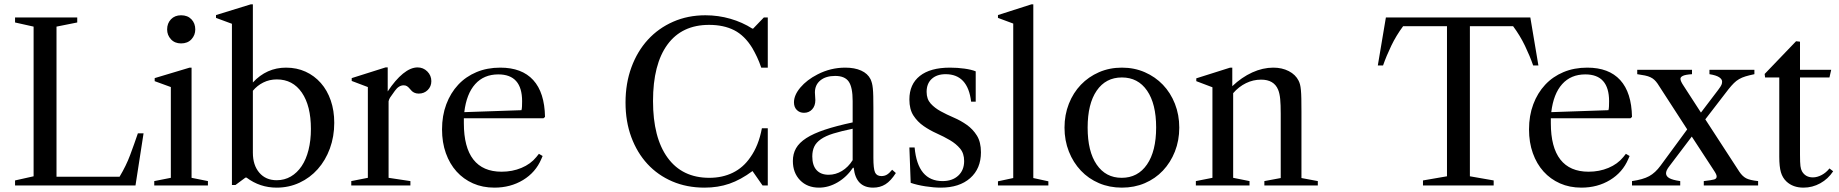

<svg xmlns="http://www.w3.org/2000/svg" viewBox="-20 -850 8429 880"><path d="M239 -728 334 -747V-770H49V-747L134 -728V-42L49 -23V0H601L638 -239H612C600.7 -205.7 588.8 -172.5 576.5 -139.5C564.2 -106.5 548 -73.3 528 -40H239Z M746 -715C746 -697.7 751.8 -682.7 763.5 -670C775.2 -657.3 790.7 -651 810 -651C830 -651 845.8 -657.3 857.5 -670C869.2 -682.7 875 -697.7 875 -715C875 -733.7 869.2 -749.2 857.5 -761.5C845.8 -773.8 830 -780 810 -780C790.7 -780 775.2 -773.8 763.5 -761.5C751.8 -749.2 746 -733.7 746 -715ZM933 -20 858 -35V-540H849L689 -492V-478L763 -451V-35L687 -20V0H933Z M1248 10C1285.3 10 1320.2 2.5 1352.5 -12.5C1384.8 -27.5 1412.8 -48.3 1436.5 -75C1460.2 -101.7 1478.7 -133.2 1492 -169.5C1505.3 -205.8 1512 -245 1512 -287C1512 -324.3 1506.7 -358.5 1496 -389.5C1485.3 -420.5 1470.2 -447.2 1450.5 -469.5C1430.8 -491.8 1407.5 -509.2 1380.5 -521.5C1353.5 -533.8 1323.7 -540 1291 -540C1231.7 -540 1181 -517.3 1139 -472V-830H1129L970 -781V-768L1043 -741V-2H1059L1105 -36H1110C1150.7 -5.3 1196.7 10 1248 10ZM1248 -24C1214.7 -24 1188.2 -35.5 1168.5 -58.5C1148.8 -81.5 1139 -112 1139 -150V-434C1152.3 -450 1168.3 -462.7 1187 -472C1205.7 -481.3 1226.3 -486 1249 -486C1297.7 -486 1335.8 -465.8 1363.5 -425.5C1391.2 -385.2 1405 -329.7 1405 -259C1405 -223.7 1401.3 -191.5 1394 -162.5C1386.7 -133.5 1376.2 -108.8 1362.5 -88.5C1348.8 -68.2 1332.3 -52.3 1313 -41C1293.7 -29.7 1272 -24 1248 -24Z M1861 -20 1761 -35V-386C1762.3 -392 1764.7 -397.7 1768 -403C1771.3 -408.3 1778.7 -418.7 1790 -434C1802 -450.7 1815.3 -459 1830 -459C1836 -459 1841.2 -457.7 1845.5 -455C1849.8 -452.3 1855 -447.3 1861 -440C1870.3 -427.3 1883 -421 1899 -421C1915.7 -421 1929.5 -426.5 1940.5 -437.5C1951.5 -448.5 1957 -462 1957 -478C1957 -495.3 1950.8 -510.2 1938.5 -522.5C1926.2 -534.8 1911.3 -541 1894 -541C1872.7 -541 1850.3 -531.5 1827 -512.5C1803.7 -493.5 1780.3 -466.3 1757 -431V-541H1747L1592 -492V-479L1666 -451V-35L1590 -20V0H1861Z M2471 -308 2478 -314C2476.7 -388.7 2458.7 -445 2424 -483C2389.3 -521 2339 -540 2273 -540C2233 -540 2196.7 -533.2 2164 -519.5C2131.3 -505.8 2103.3 -486.5 2080 -461.5C2056.7 -436.5 2038.5 -406.7 2025.5 -372C2012.5 -337.3 2006 -299 2006 -257C2006 -217 2011.8 -180.7 2023.5 -148C2035.2 -115.3 2051.5 -87.3 2072.5 -64C2093.5 -40.7 2118.7 -22.5 2148 -9.5C2177.3 3.5 2210 10 2246 10C2295.3 10 2339.2 -1.7 2377.5 -25C2415.8 -48.3 2443.7 -80.3 2461 -121L2467 -135L2450 -145L2438 -130C2420.7 -108.7 2398 -92.2 2370 -80.5C2342 -68.8 2311.7 -63 2279 -63C2221.7 -63 2178.5 -81.7 2149.5 -119C2120.5 -156.3 2106 -211.7 2106 -285V-308ZM2264 -509C2336.7 -509 2373 -468 2373 -386C2373 -378 2372.8 -370.2 2372.5 -362.5C2372.2 -354.8 2371.3 -349 2370 -345L2108 -336C2114.7 -392 2131.3 -434.8 2158 -464.5C2184.7 -494.2 2220 -509 2264 -509Z M2847 -380C2847 -322 2855.8 -269.2 2873.5 -221.5C2891.2 -173.8 2915.8 -132.8 2947.5 -98.5C2979.2 -64.2 3017.2 -37.5 3061.5 -18.5C3105.8 0.5 3155 10 3209 10C3250.3 10 3288.3 4 3323 -8C3357.7 -20 3393 -39.3 3429 -66L3475 0H3499V-262H3472C3462 -208.7 3444.3 -164.3 3419 -129C3397.7 -97.7 3371 -74.2 3339 -58.5C3307 -42.8 3271 -35 3231 -35C3148.3 -35 3084.7 -65.7 3040 -127C2995.3 -188.3 2973 -275 2973 -387C2973 -499 2995 -585.2 3039 -645.5C3083 -705.8 3146.7 -736 3230 -736C3274.7 -736 3313 -727.8 3345 -711.5C3377 -695.2 3404.7 -668 3428 -630C3435.3 -617.3 3442.5 -603.7 3449.5 -589C3456.5 -574.3 3463 -558 3469 -540H3499V-770H3481L3432 -719H3428C3398 -738.3 3364.5 -753.3 3327.5 -764C3290.5 -774.7 3252.3 -780 3213 -780C3159.7 -780 3110.5 -770.2 3065.5 -750.5C3020.5 -730.8 2981.8 -703.3 2949.5 -668C2917.2 -632.7 2892 -590.5 2874 -541.5C2856 -492.5 2847 -438.7 2847 -380Z M3734 10C3763.3 10 3791.8 1.8 3819.5 -14.5C3847.2 -30.8 3870.7 -53.3 3890 -82L3893 -80C3899.7 -20 3929.3 10 3982 10C4003.3 10 4022.2 4.8 4038.5 -5.5C4054.8 -15.8 4070.7 -33 4086 -57L4069 -72C4060.3 -61.3 4052.3 -53.8 4045 -49.5C4037.7 -45.2 4029.3 -43 4020 -43C4005.3 -43 3995.5 -48.7 3990.5 -60C3985.5 -71.3 3983 -93.7 3983 -127V-356C3983 -376.7 3982.8 -394.2 3982.5 -408.5C3982.2 -422.8 3981.5 -434.8 3980.5 -444.5C3979.5 -454.2 3978.2 -462.2 3976.5 -468.5C3974.8 -474.8 3972.7 -481 3970 -487C3961.3 -504.3 3947 -517.5 3927 -526.5C3907 -535.5 3882.7 -540 3854 -540C3809.3 -540 3767 -529.7 3727 -509C3694.3 -492.3 3668.2 -472.3 3648.5 -449C3628.8 -425.7 3619 -403 3619 -381C3619 -366.3 3623.3 -354.7 3632 -346C3640.7 -337.3 3651.7 -333 3665 -333C3680.3 -333 3692.8 -338.3 3702.5 -349C3712.2 -359.7 3717 -373.7 3717 -391C3717 -396.3 3716.7 -402.2 3716 -408.5C3715.3 -414.8 3715 -420.7 3715 -426C3715 -449.3 3723.3 -467.8 3740 -481.5C3756.7 -495.2 3779.3 -502 3808 -502C3837.3 -502 3858 -493.3 3870 -476C3882 -458.7 3888 -429 3888 -387V-289C3838 -278.3 3795.5 -267.2 3760.5 -255.5C3725.5 -243.8 3697.2 -231 3675.5 -217C3653.8 -203 3638.2 -187.5 3628.5 -170.5C3618.8 -153.5 3614 -134 3614 -112C3614 -76 3625 -46.7 3647 -24C3669 -1.3 3698 10 3734 10ZM3778 -49C3754 -49 3735.5 -56.2 3722.5 -70.5C3709.5 -84.8 3703 -105.7 3703 -133C3703 -150.3 3706 -165.3 3712 -178C3718 -190.7 3728.2 -202 3742.5 -212C3756.8 -222 3775.8 -230.7 3799.5 -238C3823.2 -245.3 3852.7 -252.7 3888 -260V-116C3874.7 -94.7 3858.3 -78.2 3839 -66.5C3819.7 -54.8 3799.3 -49 3778 -49Z M4334 -540C4274 -540 4228 -527.3 4196 -502C4164 -476.7 4148 -440.7 4148 -394C4148 -364 4154.2 -339.5 4166.5 -320.5C4178.8 -301.5 4194.3 -285.5 4213 -272.5C4231.7 -259.5 4251.8 -248.2 4273.5 -238.5C4295.2 -228.8 4315.3 -218.5 4334 -207.5C4352.7 -196.5 4368.2 -183.7 4380.5 -169C4392.8 -154.3 4399 -135.3 4399 -112C4399 -84 4390 -61.7 4372 -45C4354 -28.3 4330 -20 4300 -20C4224 -20 4181.3 -71.3 4172 -174H4148L4154 -12C4173.3 -5.3 4195.8 0 4221.5 4C4247.2 8 4270.7 10 4292 10C4348.7 10 4393.5 -4.5 4426.5 -33.5C4459.5 -62.5 4476 -102 4476 -152C4476 -183.3 4469.8 -208.8 4457.5 -228.5C4445.2 -248.2 4429.8 -264.5 4411.5 -277.5C4393.2 -290.5 4373.2 -301.7 4351.5 -311C4329.8 -320.3 4309.8 -330 4291.5 -340C4273.2 -350 4257.8 -361.8 4245.5 -375.5C4233.2 -389.2 4227 -407 4227 -429C4227 -454.3 4234.8 -474.2 4250.5 -488.5C4266.2 -502.8 4287.3 -510 4314 -510C4382 -510 4421 -468 4431 -384H4452V-523C4439.3 -528.3 4422.2 -532.5 4400.5 -535.5C4378.8 -538.5 4356.7 -540 4334 -540Z M4785 -19 4716 -34V-830H4707L4554 -781V-768L4624 -742V-34L4554 -19V0H4785Z M5122 -540C5084 -540 5049 -533 5017 -519C4985 -505 4957.3 -485.8 4934 -461.5C4910.7 -437.2 4892.3 -408.2 4879 -374.5C4865.7 -340.8 4859 -304.3 4859 -265C4859 -225.7 4865.7 -189.2 4879 -155.5C4892.3 -121.8 4910.7 -92.7 4934 -68C4957.3 -43.3 4985 -24.2 5017 -10.5C5049 3.2 5084 10 5122 10C5160 10 5195 3.2 5227 -10.5C5259 -24.2 5286.7 -43.3 5310 -68C5333.3 -92.7 5351.7 -121.8 5365 -155.5C5378.3 -189.2 5385 -225.7 5385 -265C5385 -304.3 5378.3 -340.8 5365 -374.5C5351.7 -408.2 5333.3 -437.2 5310 -461.5C5286.7 -485.8 5259 -505 5227 -519C5195 -533 5160 -540 5122 -540ZM4965 -265C4965 -337.7 4978.8 -394.2 5006.5 -434.5C5034.2 -474.8 5072.7 -495 5122 -495C5171.3 -495 5209.8 -474.8 5237.5 -434.5C5265.2 -394.2 5279 -338 5279 -266C5279 -193.3 5265 -136.7 5237 -96C5209 -55.3 5170.3 -35 5121 -35C5072.3 -35 5034.2 -55.2 5006.5 -95.5C4978.8 -135.8 4965 -192.3 4965 -265Z M5707 -20 5632 -35V-423C5649.3 -443 5669 -458.3 5691 -469C5713 -479.7 5736 -485 5760 -485C5799.3 -485 5825.3 -469.7 5838 -439C5842.7 -427.7 5845.8 -413.5 5847.5 -396.5C5849.2 -379.5 5850 -356.7 5850 -328V-34L5775 -20V0H6020V-20L5945 -34V-338C5945 -362 5944.8 -381.8 5944.5 -397.5C5944.2 -413.2 5943.5 -426.3 5942.5 -437C5941.5 -447.7 5940.2 -456.2 5938.5 -462.5C5936.8 -468.8 5934.7 -474.7 5932 -480C5922.7 -498.7 5907.7 -513.3 5887 -524C5866.3 -534.7 5842.7 -540 5816 -540C5784 -540 5751.8 -532.7 5719.5 -518C5687.2 -503.3 5656.7 -482.3 5628 -455V-540H5618L5463 -491V-478L5537 -450V-35L5461 -20V0H5707Z M6502 -23V0H6826V-23L6717 -42V-730H6915C6936.3 -701.3 6954.5 -671.3 6969.5 -640C6984.5 -608.7 6997 -578.7 7007 -550H7031L6994 -770H6332L6295 -550H6319C6329 -578.7 6341.5 -608.7 6356.5 -640C6371.5 -671.3 6389.7 -701.3 6411 -730H6612V-42Z M7453 -308 7460 -314C7458.7 -388.7 7440.7 -445 7406 -483C7371.3 -521 7321 -540 7255 -540C7215 -540 7178.7 -533.2 7146 -519.5C7113.3 -505.8 7085.3 -486.5 7062 -461.5C7038.7 -436.5 7020.5 -406.7 7007.5 -372C6994.5 -337.3 6988 -299 6988 -257C6988 -217 6993.8 -180.7 7005.5 -148C7017.2 -115.3 7033.5 -87.3 7054.5 -64C7075.5 -40.7 7100.7 -22.5 7130 -9.5C7159.3 3.5 7192 10 7228 10C7277.3 10 7321.2 -1.7 7359.5 -25C7397.8 -48.3 7425.7 -80.3 7443 -121L7449 -135L7432 -145L7420 -130C7402.7 -108.7 7380 -92.2 7352 -80.5C7324 -68.8 7293.7 -63 7261 -63C7203.7 -63 7160.5 -81.7 7131.5 -119C7102.5 -156.3 7088 -211.7 7088 -285V-308ZM7246 -509C7318.7 -509 7355 -468 7355 -386C7355 -378 7354.8 -370.2 7354.5 -362.5C7354.2 -354.8 7353.3 -349 7352 -345L7090 -336C7096.7 -392 7113.3 -434.8 7140 -464.5C7166.7 -494.2 7202 -509 7246 -509Z M7776 -334 7697 -456C7687 -470.7 7682 -481.7 7682 -489C7682 -494.3 7685.8 -498.8 7693.5 -502.5C7701.2 -506.2 7715 -508.7 7735 -510V-530H7484V-510C7498 -508 7509.8 -506 7519.5 -504C7529.2 -502 7537.5 -499.3 7544.5 -496C7551.5 -492.7 7557.5 -488.7 7562.5 -484C7567.5 -479.3 7572.3 -473.7 7577 -467L7713 -257L7591 -91C7575 -69 7557.5 -52.8 7538.5 -42.5C7519.5 -32.2 7493.3 -24.7 7460 -20V0H7681V-20C7657.7 -23.3 7641 -27.8 7631 -33.5C7621 -39.2 7616 -46.7 7616 -56C7616 -60 7617.2 -64.7 7619.5 -70C7621.8 -75.3 7626.7 -82.7 7634 -92L7734 -224L7832 -74C7838.7 -64 7843 -56.8 7845 -52.5C7847 -48.2 7848 -44.3 7848 -41C7848 -34.3 7844.2 -29.8 7836.5 -27.5C7828.8 -25.2 7813 -22.7 7789 -20V0H8038V-20C8012.7 -22.7 7994.3 -27 7983 -33C7971.7 -39 7961.3 -49 7952 -63L7796 -303L7903 -442C7911.7 -452.7 7919.7 -461.7 7927 -469C7934.3 -476.3 7942.3 -482.5 7951 -487.5C7959.7 -492.5 7969.5 -496.7 7980.5 -500C7991.5 -503.3 8005 -506.7 8021 -510V-530H7815V-510C7835.7 -506.7 7850.5 -502 7859.5 -496C7868.5 -490 7873 -483.3 7873 -476C7873 -470.7 7872 -465.7 7870 -461C7868 -456.3 7863 -448.7 7855 -438Z M8246 10C8273.3 10 8299 3.3 8323 -10C8347 -23.3 8366.7 -41.7 8382 -65L8365 -78C8355 -65.3 8343.2 -55.3 8329.5 -48C8315.8 -40.7 8302.3 -37 8289 -37C8266.3 -37 8249.7 -46.3 8239 -65C8235.7 -71 8233.3 -79 8232 -89C8230.7 -99 8230 -116.3 8230 -141V-495H8365L8373 -530H8230V-659L8212 -661L8068 -511L8070 -495H8135V-132C8135 -101.3 8137.5 -77.5 8142.5 -60.5C8147.5 -43.5 8156 -29.3 8168 -18C8188 0.7 8214 10 8246 10Z"/></svg>

Font: Libre Caslon Text
Style: Regular
Weight: 400
Designer: Pablo Impallari, Rodrigo Fuenzalida
Foundry: Pablo Impallari, Rodrigo Fuenzalida
Version: Version 1.000; ttfautohint (v0.93) -l 8 -r 50 -G 200 -x 14 -